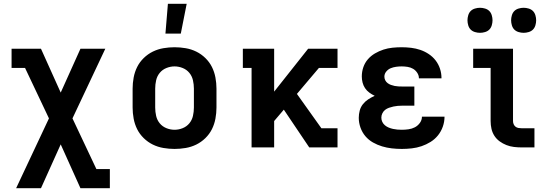

<svg xmlns="http://www.w3.org/2000/svg" viewBox="-20 -777 2890 1012"><path d="M65 215 238 -153 112 -419H41V-520H196L300 -289L404 -520H535L362 -153L488 114H559V215H404L300 -16L196 215Z M900 8Q871 8 841.5 3Q812 -2 785.5 -15Q759 -28 737.5 -49Q716 -70 703 -96Q690 -122 684.5 -151.5Q679 -181 679 -210V-310Q679 -339 684.5 -368.5Q690 -398 703 -424Q716 -450 737.5 -471Q759 -492 785.5 -505Q812 -518 841.5 -523Q871 -528 900 -528Q929 -528 958.5 -523Q988 -518 1014.5 -505Q1041 -492 1062.5 -471Q1084 -450 1097 -424Q1110 -398 1115.5 -368.5Q1121 -339 1121 -310V-210Q1121 -181 1115.5 -151.5Q1110 -122 1097 -96Q1084 -70 1062.5 -49Q1041 -28 1014.5 -15Q988 -2 958.5 3Q929 8 900 8ZM900 -93Q922 -93 943 -101.5Q964 -110 978 -127Q992 -144 997 -166Q1002 -188 1002 -210V-310Q1002 -332 997 -354Q992 -376 978 -393Q964 -410 943 -418.5Q922 -427 900 -427Q878 -427 857 -418.5Q836 -410 822 -393Q808 -376 803 -354Q798 -332 798 -310V-210Q798 -188 803 -166Q808 -144 822 -127Q836 -110 857 -101.5Q878 -93 900 -93ZM852 -600 865 -757H964L933 -600Z M1306 0V-419H1260V-520H1425V-294L1604 -520H1759V-419H1661L1545 -282L1674 -101H1759V0H1610L1476 -199L1425 -139V0Z M2098 8Q2071 8 2045 5Q2019 2 1994 -5.5Q1969 -13 1946 -26Q1923 -39 1906 -59Q1889 -79 1880 -104.5Q1871 -130 1871 -156Q1871 -175 1876 -194Q1881 -213 1893 -228Q1905 -243 1921 -253.5Q1937 -264 1955 -272Q1940 -279 1926.5 -289Q1913 -299 1904 -312.5Q1895 -326 1891 -342Q1887 -358 1887 -374Q1887 -399 1895 -422.5Q1903 -446 1919 -464.5Q1935 -483 1956.5 -495.5Q1978 -508 2001 -515.5Q2024 -523 2048.5 -525.5Q2073 -528 2097 -528Q2122 -528 2147 -525Q2172 -522 2195.5 -514Q2219 -506 2240 -492Q2261 -478 2276 -458.5Q2291 -439 2299 -415Q2307 -391 2307 -366V-364H2188V-365Q2188 -380 2179 -393.5Q2170 -407 2157 -414.5Q2144 -422 2128.5 -424.5Q2113 -427 2097 -427Q2083 -427 2068 -425Q2053 -423 2039.5 -417.5Q2026 -412 2016 -400Q2006 -388 2006 -373Q2006 -363 2010.5 -354Q2015 -345 2023 -339Q2031 -333 2040.5 -329.5Q2050 -326 2060 -324Q2070 -322 2080 -321.5Q2090 -321 2100 -321H2164V-220H2100Q2088 -220 2076.5 -219Q2065 -218 2053.5 -215.5Q2042 -213 2030.5 -209Q2019 -205 2010 -198Q2001 -191 1995.5 -180Q1990 -169 1990 -157Q1990 -145 1995 -134.5Q2000 -124 2009 -116.5Q2018 -109 2029 -104.5Q2040 -100 2051.5 -97.5Q2063 -95 2074.5 -94Q2086 -93 2098 -93Q2115 -93 2133 -95.5Q2151 -98 2166.5 -106Q2182 -114 2193 -129Q2204 -144 2204 -162H2323Q2323 -135 2314 -109.5Q2305 -84 2288.5 -63.5Q2272 -43 2249.5 -29Q2227 -15 2202 -6.5Q2177 2 2150.5 5Q2124 8 2098 8Z M2729 0Q2709 0 2688.5 -2.5Q2668 -5 2649 -12.5Q2630 -20 2613.5 -32Q2597 -44 2586 -61Q2575 -78 2570.5 -98Q2566 -118 2566 -139V-419H2474V-520H2684V-139Q2684 -130 2687.5 -122Q2691 -114 2697.5 -109Q2704 -104 2712.5 -102.5Q2721 -101 2729 -101H2797V0ZM2740 -604Q2727 -604 2713.5 -608Q2700 -612 2691 -621Q2682 -630 2678 -643.5Q2674 -657 2674 -670Q2674 -683 2678 -696.5Q2682 -710 2691 -719Q2700 -728 2713.5 -732Q2727 -736 2740 -736Q2753 -736 2766.5 -732Q2780 -728 2789 -719Q2798 -710 2802 -696.5Q2806 -683 2806 -670Q2806 -657 2802 -643.5Q2798 -630 2789 -621Q2780 -612 2766.5 -608Q2753 -604 2740 -604ZM2510 -604Q2497 -604 2483.5 -608Q2470 -612 2461 -621Q2452 -630 2448 -643.5Q2444 -657 2444 -670Q2444 -683 2448 -696.5Q2452 -710 2461 -719Q2470 -728 2483.5 -732Q2497 -736 2510 -736Q2523 -736 2536.5 -732Q2550 -728 2559 -719Q2568 -710 2572 -696.5Q2576 -683 2576 -670Q2576 -657 2572 -643.5Q2568 -630 2559 -621Q2550 -612 2536.5 -608Q2523 -604 2510 -604Z"/></svg>

Font: Iosevka Etoile
Style: Bold
Weight: 700
Designer: Belleve Invis
Foundry: Belleve Invis
Version: Version 28.1.0; ttfautohint (v1.8.4)